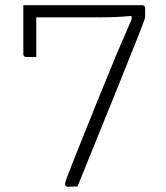

<svg xmlns="http://www.w3.org/2000/svg" viewBox="-20 -720 640 741"><path d="M70 -700Q78 -700 85.5 -699.5Q93 -699 99.5 -697Q106 -695 110.5 -692.5Q115 -690 117.5 -687Q120 -684 120 -679Q120 -661 120 -638.5Q120 -616 120 -592.5Q120 -569 120 -549Q120 -529 120 -515.5Q120 -502 120 -500Q116 -500 112 -500Q108 -500 104 -500Q100 -500 96.5 -500Q93 -500 89 -500Q85 -500 81 -500Q76 -500 73 -503Q70 -506 70 -511Q70 -516 70 -535.5Q70 -555 70 -581.5Q70 -608 70 -634Q70 -660 70 -678.5Q70 -697 70 -700ZM279 0Q275 0 271.5 0Q268 0 264.5 0Q261 0 257 0Q253 0 249.5 0.5Q246 1 242 1Q237 1 234 -2Q231 -5 231 -10Q231 -14 235.5 -27Q240 -40 253.5 -74.5Q267 -109 293.5 -175Q320 -241 364 -350Q378 -383 393 -420.5Q408 -458 425 -499Q442 -540 462 -585.5Q482 -631 504 -682L488 -621V-687L518 -661Q484 -658 455 -656Q426 -654 400 -653.5Q374 -653 349 -653H91Q88 -653 85 -656Q82 -659 79 -664Q76 -669 74 -675Q72 -681 71 -687.5Q70 -694 70 -700H529Q533 -700 535 -698.5Q537 -697 538.5 -695Q540 -693 540 -689V-653Q540 -651 535 -637Q530 -623 520 -597.5Q510 -572 495.5 -536Q481 -500 462.5 -453.5Q444 -407 421 -350Q406 -314 390 -274Q374 -234 356 -190Q338 -146 319 -98.5Q300 -51 279 0Z"/></svg>

Font: Recursive Light
Style: Regular
Weight: 300
Version: Version 1.085